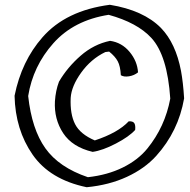

<svg xmlns="http://www.w3.org/2000/svg" viewBox="-20 -779 795 804"><path d="M558 -476Q542 -463 520.5 -459.5Q499 -456 486 -464Q484 -502 473 -522.5Q462 -543 437 -563L421 -561Q361 -532 320 -475Q279 -418 276 -369Q273 -301 294.5 -259Q316 -217 377 -191Q474 -223 519 -271Q537 -272 542.5 -263Q548 -254 546 -235Q521 -207 465.5 -178Q410 -149 368 -143Q283 -163 244.5 -221.5Q206 -280 210 -355Q213 -400 227 -437Q262 -497 317.5 -545.5Q373 -594 441 -608Q490 -601 522.5 -562Q555 -523 558 -476ZM693 -366Q681 -547 614 -620Q555 -684 435 -717Q289 -694 203.5 -598Q118 -502 98 -377Q113 -238 170 -158Q227 -78 348 -37Q430 -46 494 -77.5Q558 -109 597 -157Q671 -248 693 -366ZM41 -378Q70 -523 158 -623Q256 -735 440 -759Q581 -736 654 -662Q716 -598 738 -482Q747 -433 751 -367Q727 -229 634 -126Q586 -73 511.5 -38.5Q437 -4 343 5Q189 -27 116.5 -131.5Q44 -236 41 -378Z"/></svg>

Font: Tillana
Style: Regular
Weight: 400
Designer: Lipi Raval (Devanagari, Latin), Jonny Pinhorn (Latin)
Foundry: Indian Type Foundry
Version: Version 2.003;PS 1.0;hotconv 1.0.79;makeotf.lib2.5.61930; tt